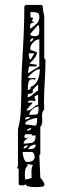

<svg xmlns="http://www.w3.org/2000/svg" viewBox="-20 -673 284 781"><path d="M144 50Q149 55 155 64Q161 73 161 78Q161 85 150.5 86.5Q140 88 123 88Q107 88 96.5 85.5Q86 83 84 76Q82 81 71 81Q56 81 56 76V14L49 10L53 4V-147Q62 -181 64 -213.5Q66 -246 67 -304Q67 -352 68 -375Q70 -403 70 -415Q79 -555 79 -647L84 -653H150L154 -647Q154 -631 160 -607V-435Q165 -434 165 -425Q165 -405 164 -379Q163 -353 162 -339Q159 -299 159 -256L160 -228Q151 -219 151 -202L152 -182Q152 -165 144 -157V-46L140 -41ZM120 -582Q109 -581 105.5 -576.5Q102 -572 102 -565Q102 -560 104 -556Q110 -561 120.5 -569Q131 -577 135.5 -585Q140 -593 140 -605Q140 -619 131.5 -621.5Q123 -624 104 -624V-602H113L114 -597Q113 -596 112 -593Q111 -590 109 -588ZM121 -526Q133 -526 136.5 -531Q140 -536 140 -549Q140 -570 135 -572Q103 -536 103 -534Q103 -526 121 -526ZM103 -506 104 -502Q116 -509 116 -517Q103 -517 103 -506ZM94 -375 140 -403V-513Q127 -513 115 -500.5Q103 -488 103 -475L104 -470L129 -461L130 -459Q130 -449 120 -436Q110 -423 99 -415Q107 -413 115.5 -411.5Q124 -410 129 -410V-403H99Q98 -402 96 -391Q94 -380 94 -375ZM97 -456Q97 -434 104 -430L120 -456ZM124 -356V-349Q114 -351 112 -351Q99 -351 96 -339Q93 -327 93 -307Q97 -307 101 -309.5Q105 -312 105 -315Q105 -318 104 -319Q125 -327 133.5 -347Q142 -367 142 -392Q131 -392 117.5 -381.5Q104 -371 94 -360Q94 -358 96 -356.5Q98 -355 99 -355ZM92 -278Q99 -278 105 -282Q111 -286 116 -291Q126 -301 135 -305V-329Q130 -326 121.5 -317Q113 -308 113 -306L114 -299Q110 -292 103.5 -292Q97 -292 94.5 -290.5Q92 -289 92 -278ZM88 -223Q97 -223 102.5 -226Q108 -229 115 -235Q125 -245 135 -247V-288Q133 -287 126.5 -284Q120 -281 120 -278Q120 -277 121.5 -273.5Q123 -270 124 -269L123 -261Q121 -262 116 -263Q111 -264 105 -264Q93 -264 93 -256H113Q113 -254 101 -241.5Q89 -229 88 -223ZM137 -240Q125 -240 112 -228.5Q99 -217 99 -206Q120 -206 126.5 -207Q133 -208 135 -214.5Q137 -221 137 -240ZM82 -187Q88 -187 94.5 -190Q101 -193 104 -197H97Q89 -197 85.5 -195Q82 -193 82 -187ZM131 -193Q120 -193 101.5 -186Q83 -179 83 -170L84 -167Q96 -166 108 -164Q120 -162 122 -162Q128 -162 129.5 -171Q131 -180 131 -193ZM92 -142Q99 -142 103.5 -145Q108 -148 106 -152Q102 -152 96.5 -149Q91 -146 88 -142ZM125 -122H109V-127H84Q83 -127 81 -123.5Q79 -120 79 -117Q79 -115 80.5 -113Q82 -111 84 -111Q87 -111 91 -112.5Q95 -114 98 -116Q95 -113 85.5 -105.5Q76 -98 76 -89Q103 -89 114 -94Q125 -99 125 -122ZM98 -116 99 -117ZM125 -85Q115 -85 106.5 -80Q98 -75 94 -66Q108 -66 116.5 -69Q125 -72 125 -85ZM94 -82H91Q86 -82 81 -78.5Q76 -75 76 -69Q82 -69 86 -72Q90 -75 94 -82ZM121 -35Q121 -41 117.5 -48Q114 -55 109 -55H72Q72 -44 77 -29Q82 -14 90 -14Q103 -14 112 -19Q121 -24 121 -35ZM108 30Q108 18 109 11Q110 4 114 0Q108 -5 88 -5L94 0Q81 8 81 35L82 57Q91 57 99 54Q107 51 109 50Q108 48 108 30Z"/></svg>

Font: Cabin Sketch
Style: Regular
Weight: 400
Version: Version 1.100